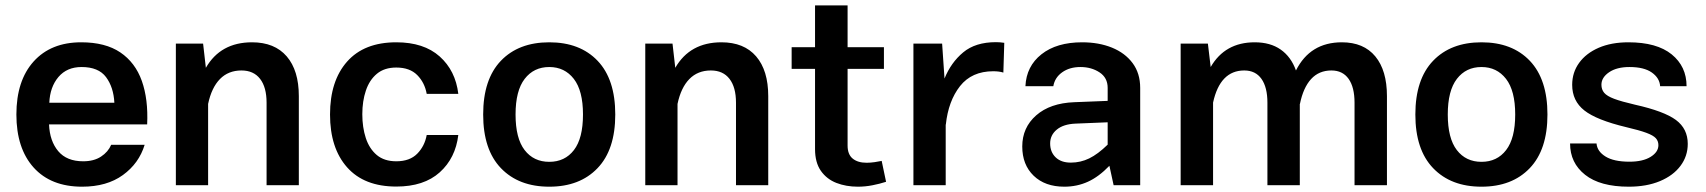

<svg xmlns="http://www.w3.org/2000/svg" viewBox="-20 -684 6298 709"><path d="M161.1 -224.6Q163.6 -163.1 195.1 -125.7Q226.6 -88.4 287.1 -88.4Q326.7 -88.4 353 -105.7Q379.4 -123 390.6 -149.4H514.2Q493.2 -80.6 433.8 -37.6Q374.5 5.4 283.2 5.4Q168 5.4 104.2 -65.4Q40.5 -136.2 40.5 -261.2Q40.5 -386.2 104.2 -457Q168 -527.8 279.8 -527.8Q369.1 -527.8 424.3 -490.5Q479.5 -453.1 503.7 -385.3Q527.8 -317.4 523.4 -224.6ZM162.1 -304.7H402.3Q399.4 -361.8 371.6 -399.2Q343.8 -436.5 281.2 -436.5Q227.1 -436.5 195.8 -399.7Q164.6 -362.8 162.1 -304.7Z M748.5 0H629.4V-522.9H730L740.2 -433.6Q794.4 -527.8 910.6 -527.8Q994.1 -527.8 1038.8 -475.8Q1083.5 -423.8 1083.5 -329.1V0H964.4V-304.7Q964.4 -361.8 940.4 -392.8Q916.5 -423.8 871.6 -423.8Q823.2 -423.8 792.2 -392.1Q761.2 -360.4 748.5 -300.3Z M1443.4 -527.8Q1544.9 -527.8 1603.5 -475.6Q1662.1 -423.3 1672.4 -337.4H1555.7Q1548.3 -378.9 1520.8 -406.7Q1493.2 -434.6 1443.4 -434.6Q1399.4 -434.6 1371.8 -411.6Q1344.2 -388.7 1331.1 -349.6Q1317.9 -310.5 1317.9 -262.2Q1317.9 -213.9 1330.8 -174.3Q1343.8 -134.8 1371.3 -111.6Q1398.9 -88.4 1443.4 -88.4Q1493.2 -88.4 1520.8 -116.5Q1548.3 -144.5 1555.7 -185.5H1672.4Q1662.1 -100.1 1603.8 -47.6Q1545.4 4.9 1443.4 4.9Q1324.7 4.9 1261.7 -66.2Q1198.7 -137.2 1198.7 -261.2Q1198.7 -385.3 1261.7 -456.5Q1324.7 -527.8 1443.4 -527.8Z M2008.3 -527.8Q2121.6 -527.8 2186.8 -459.5Q2252 -391.1 2252 -261.2Q2252 -131.3 2186.5 -63Q2121.1 5.4 2008.3 5.4Q1895.5 5.4 1829.8 -63Q1764.2 -131.3 1764.2 -261.2Q1764.2 -391.1 1829.6 -459.5Q1895 -527.8 2008.3 -527.8ZM2008.3 -436.5Q1951.2 -436.5 1917.5 -392.8Q1883.8 -349.1 1883.8 -261.2Q1883.8 -173.3 1917.2 -129.9Q1950.7 -86.4 2008.3 -86.4Q2065.9 -86.4 2099.4 -129.9Q2132.8 -173.3 2132.8 -261.2Q2132.8 -349.1 2098.9 -392.8Q2064.9 -436.5 2008.3 -436.5Z M2481.9 0H2362.8V-522.9H2463.4L2473.6 -433.6Q2527.8 -527.8 2644 -527.8Q2727.5 -527.8 2772.2 -475.8Q2816.9 -423.8 2816.9 -329.1V0H2697.8V-304.7Q2697.8 -361.8 2673.8 -392.8Q2649.9 -423.8 2605 -423.8Q2556.6 -423.8 2525.6 -392.1Q2494.6 -360.4 2481.9 -300.3Z M3235.8 -89.8 3252 -12.7Q3228 -4.9 3201.4 0.2Q3174.8 5.4 3147.9 5.4Q3104.5 5.4 3068.6 -8.5Q3032.7 -22.5 3011.2 -53.2Q2989.7 -84 2989.7 -133.3V-429.7H2903.3V-509.8H2989.7V-664.1H3109.9V-509.8H3244.1V-429.7H3109.9V-146.5Q3109.9 -113.8 3128.7 -98.4Q3147.5 -83 3180.2 -83Q3193.8 -83 3209.5 -85.2Q3225.1 -87.4 3235.8 -89.8Z M3353 -522.9H3459L3467.8 -394Q3491.7 -453.1 3536.9 -490.7Q3582 -528.3 3657.7 -528.3Q3672.4 -528.3 3688.5 -525.9L3685.1 -416Q3669.4 -420.9 3647.9 -420.9Q3568.4 -420.9 3525.1 -366Q3481.9 -311 3472.7 -224.1H3472.2V0H3353Z M4190.4 -359.4V0H4092.3L4076.7 -71.8Q4037.6 -31.2 3997.3 -12.9Q3957 5.4 3910.2 5.4Q3838.9 5.4 3796.9 -35.2Q3754.9 -75.7 3754.9 -143.1Q3754.9 -212.9 3806.4 -258.1Q3857.9 -303.2 3946.8 -306.6L4070.3 -311.5V-359.4Q4070.3 -397 4040.3 -416.7Q4010.3 -436.5 3969.7 -436.5Q3929.7 -436.5 3902.3 -417Q3875 -397.5 3869.6 -365.7H3766.6Q3770 -439.5 3825.9 -483.6Q3881.8 -527.8 3976.1 -527.8Q4037.6 -527.8 4086.2 -508.1Q4134.8 -488.3 4162.6 -450.7Q4190.4 -413.1 4190.4 -359.4ZM3857.9 -154.3Q3857.9 -122.6 3878.2 -103Q3898.4 -83.5 3934.1 -83.5Q3970.2 -83.5 4002.2 -99.1Q4034.2 -114.7 4070.3 -149.9V-232.4L3951.2 -227.5Q3906.7 -225.6 3882.3 -205.3Q3857.9 -185.1 3857.9 -154.3Z M4339.8 -522.9H4440.4L4450.7 -436.5Q4503.4 -527.8 4613.3 -527.8Q4670.9 -527.8 4709.2 -501Q4747.6 -474.1 4765.6 -423.8Q4817.9 -527.8 4935.1 -527.8Q5015.6 -527.8 5058.6 -475.8Q5101.6 -423.8 5101.6 -329.1V0H4981.9V-304.7Q4981.9 -361.8 4960 -392.8Q4938 -423.8 4896.5 -423.8Q4850.6 -423.8 4821.5 -392.1Q4792.5 -360.4 4780.3 -300.3H4779.8V0H4660.2V-304.7Q4660.2 -361.8 4638.2 -392.8Q4616.2 -423.8 4574.7 -423.8Q4485.4 -423.8 4459.5 -305.2V0H4339.8Z M5450.7 -527.8Q5564 -527.8 5629.2 -459.5Q5694.3 -391.1 5694.3 -261.2Q5694.3 -131.3 5628.9 -63Q5563.5 5.4 5450.7 5.4Q5337.9 5.4 5272.2 -63Q5206.5 -131.3 5206.5 -261.2Q5206.5 -391.1 5272 -459.5Q5337.4 -527.8 5450.7 -527.8ZM5450.7 -436.5Q5393.6 -436.5 5359.9 -392.8Q5326.2 -349.1 5326.2 -261.2Q5326.2 -173.3 5359.6 -129.9Q5393.1 -86.4 5450.7 -86.4Q5508.3 -86.4 5541.7 -129.9Q5575.2 -173.3 5575.2 -261.2Q5575.2 -349.1 5541.3 -392.8Q5507.3 -436.5 5450.7 -436.5Z M5993.2 -527.8Q6098.1 -527.8 6153.1 -483.2Q6208 -438.5 6208 -365.7H6110.4Q6108.4 -396 6079.6 -416.3Q6050.8 -436.5 5997.1 -436.5Q5950.2 -436.5 5921.9 -417.2Q5893.6 -397.9 5893.6 -371.1Q5893.6 -353.5 5903.8 -341.3Q5914.1 -329.1 5940.7 -319.1Q5967.3 -309.1 6017.6 -297.4Q6125 -273.4 6168.7 -241Q6212.4 -208.5 6212.4 -152.8Q6212.4 -107.4 6185.5 -71.5Q6158.7 -35.6 6109.6 -15.1Q6060.5 5.4 5994.6 5.4Q5888.7 5.4 5833.3 -38.6Q5777.8 -82.5 5777.8 -154.3H5875.5Q5877.9 -125 5908.7 -106Q5939.5 -86.9 5997.1 -86.9Q6046.4 -86.9 6075.2 -104.7Q6104 -122.6 6104 -147.9Q6104 -163.1 6094.5 -173.6Q6085 -184.1 6059.3 -193.6Q6033.7 -203.1 5985.4 -214.4Q5875.5 -240.7 5830.6 -276.1Q5785.6 -311.5 5785.6 -370.6Q5785.6 -416.5 5811.3 -451.9Q5836.9 -487.3 5883.5 -507.6Q5930.2 -527.8 5993.2 -527.8Z"/></svg>

Font: Estedad-FD SemiBold
Style: Regular
Weight: 600
Designer: Amin Abedi
Version: Version 7.3